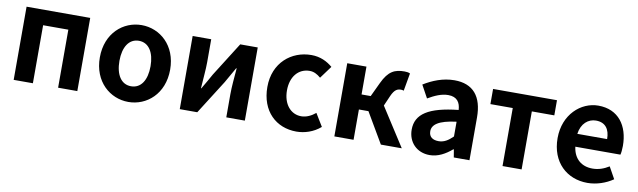

<svg xmlns="http://www.w3.org/2000/svg" viewBox="-38 -1003 4806 1447"><g transform="rotate(10 2364.5 -280.0)"><path d="M79 0H226V-444H419V0H566V-560H79Z M958 14C1098 14 1227 -94 1227 -280C1227 -466 1098 -574 958 -574C818 -574 689 -466 689 -280C689 -94 818 14 958 14ZM958 -106C882 -106 839 -174 839 -280C839 -385 882 -454 958 -454C1034 -454 1077 -385 1077 -280C1077 -174 1034 -106 958 -106Z M1350 0H1484L1648 -259C1666 -292 1696 -344 1715 -377H1719C1713 -307 1706 -233 1706 -176V0H1848V-560H1714L1550 -300C1533 -267 1502 -216 1483 -183H1480C1484 -252 1492 -327 1492 -383V-560H1350Z M2244 14C2306 14 2374 -7 2428 -54L2369 -151C2338 -125 2300 -106 2260 -106C2180 -106 2121 -174 2121 -280C2121 -385 2179 -454 2265 -454C2296 -454 2322 -441 2350 -417L2420 -512C2379 -547 2326 -574 2257 -574C2105 -574 1971 -466 1971 -280C1971 -94 2089 14 2244 14Z M2533 0H2680V-232H2753L2889 0H3049L2860 -294L2894 -372C2918 -426 2940 -434 2968 -434C2976 -434 2982 -432 2988 -430L3012 -566C3000 -572 2985 -574 2970 -574C2895 -574 2847 -553 2801 -455L2750 -347H2680V-560H2533Z M3264 14C3328 14 3384 -18 3433 -60H3437L3447 0H3567V-327C3567 -489 3494 -574 3352 -574C3264 -574 3184 -541 3118 -500L3171 -403C3223 -433 3273 -456 3325 -456C3394 -456 3418 -414 3421 -359C3195 -335 3098 -272 3098 -152C3098 -57 3164 14 3264 14ZM3312 -101C3269 -101 3238 -120 3238 -164C3238 -214 3284 -252 3421 -269V-156C3385 -121 3354 -101 3312 -101Z M3820 0H3966V-444H4138V-560H3649V-444H3820Z M4471 14C4540 14 4611 -10 4666 -48L4616 -138C4576 -113 4536 -99 4490 -99C4407 -99 4347 -147 4335 -239H4680C4684 -252 4687 -279 4687 -307C4687 -461 4607 -574 4453 -574C4320 -574 4192 -461 4192 -280C4192 -95 4314 14 4471 14ZM4333 -337C4344 -418 4396 -460 4455 -460C4527 -460 4561 -412 4561 -337Z"/></g></svg>

Font: Source Han Sans JP
Style: Bold
Weight: 700
Designer: Ryoko NISHIZUKA 西塚涼子 (kana, bopomofo & ideographs); Paul D. Hunt (Latin, Greek & Cyrillic); Sandoll Communications 산돌커뮤니
Foundry: Adobe
Version: Version 2.002;hotconv 1.0.116;makeotfexe 2.5.65601